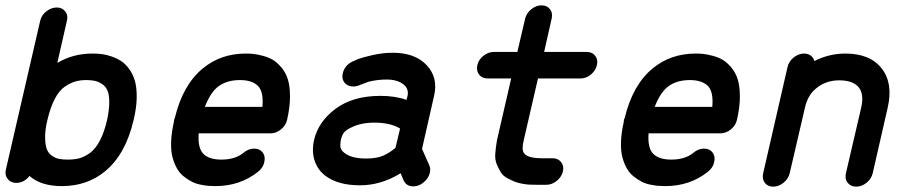

<svg xmlns="http://www.w3.org/2000/svg" viewBox="-21 -677 3401 717"><path d="M379 -229Q387 -267 387 -295Q387 -323 380.5 -338.5Q374 -354 360.5 -363Q347 -372 333.5 -375Q320 -378 302 -378Q278 -378 259.5 -372.5Q241 -367 220.5 -353Q200 -339 183.5 -307.5Q167 -276 156 -229Q147 -191 147.5 -163Q148 -135 154 -119.5Q160 -104 173.5 -95Q187 -86 200.5 -83.5Q214 -81 233 -81Q257 -81 275.5 -86Q294 -91 314.5 -105.5Q335 -120 351.5 -151Q368 -182 379 -229ZM129 -599Q134 -621 152.5 -635Q171 -649 191 -649Q211 -649 222.5 -634.5Q234 -620 229 -600L193 -442Q251 -477 325 -477Q343 -477 359.5 -475Q376 -473 396 -466Q416 -459 432 -448.5Q448 -438 462 -418.5Q476 -399 483 -374Q490 -349 489.5 -312Q489 -275 478 -229Q448 -100 371 -37Q304 18 210 18Q132 18 89 -20Q69 6 39 6Q19 6 7.5 -9Q-4 -24 1 -44Z M959 -278Q964 -335 942 -356.5Q920 -378 875 -378Q829 -378 797.5 -356.5Q766 -335 744 -278ZM721 -179Q717 -124 738.5 -102.5Q760 -81 806 -81Q858 -81 889 -107Q907 -122 928 -122Q949 -122 960 -107.5Q971 -93 966 -72Q962 -51 943 -36Q876 18 783 18Q770 18 757.5 17Q745 16 727.5 12.5Q710 9 695.5 1.5Q681 -6 666 -17.5Q651 -29 640.5 -47Q630 -65 623.5 -88.5Q617 -112 618 -146Q619 -180 628 -220Q628 -224 629 -228.5Q630 -233 632 -237Q662 -361 737 -422Q804 -477 897 -477Q897 -477 898 -477Q913 -477 926.5 -475.5Q940 -474 961 -468.5Q982 -463 998 -453.5Q1014 -444 1030 -425Q1046 -406 1054 -380.5Q1062 -355 1062 -316Q1062 -277 1051 -229Q1046 -208 1028 -193.5Q1010 -179 989 -179Z M1346 -85Q1383 -85 1407 -94.5Q1431 -104 1456 -125L1473 -197Q1437 -219 1377 -219Q1326 -219 1291 -201Q1273 -193 1264.5 -183Q1256 -173 1252 -155Q1248 -133 1251.5 -123Q1255 -113 1268 -104Q1294 -85 1346 -85ZM1152 -155Q1168 -223 1232.5 -271Q1297 -319 1400 -319Q1455 -319 1497 -304L1501 -319Q1506 -344 1488 -360Q1465 -380 1423 -380Q1389 -380 1356 -372Q1324 -360 1324 -360Q1311 -354 1298 -354Q1277 -354 1265.5 -368.5Q1254 -383 1259 -403Q1266 -433 1295 -447Q1303 -451 1316.5 -456.5Q1330 -462 1369 -471Q1408 -480 1446 -480Q1529 -480 1572.5 -433.5Q1616 -387 1600 -319L1555 -121L1582 -60Q1588 -47 1584 -31Q1579 -11 1561 4Q1543 19 1523 19Q1496 19 1486 -4L1475 -30Q1402 15 1323 15Q1242 15 1195 -20Q1167 -40 1154.5 -75.5Q1142 -111 1152 -155Z M1940 -607Q1945 -628 1963 -642.5Q1981 -657 2001 -657Q2022 -657 2033 -642.5Q2044 -628 2039 -607L2011 -483H2170Q2191 -483 2202 -468.5Q2213 -454 2208 -433.5Q2203 -413 2185.5 -398.5Q2168 -384 2147 -384H1988L1935 -154Q1926 -118 1936 -105Q1949 -86 2003 -86H2042Q2042 -86 2043 -86Q2063 -86 2074.5 -71.5Q2086 -57 2081 -36.5Q2076 -16 2058 -1.5Q2040 13 2020 13Q2019 13 2019 13H1980Q1967 13 1956 12.5Q1945 12 1928.5 9Q1912 6 1900 1Q1888 -4 1873 -12Q1858 -20 1850 -32.5Q1842 -45 1834.5 -62.5Q1827 -80 1828.5 -102.5Q1830 -125 1835 -154L1888 -384H1800Q1779 -384 1768 -398.5Q1757 -413 1761.5 -433.5Q1766 -454 1784 -468.5Q1802 -483 1823 -483H1911Z M2639 -278Q2644 -335 2622 -356.5Q2600 -378 2555 -378Q2509 -378 2477.5 -356.5Q2446 -335 2424 -278ZM2401 -179Q2397 -124 2418.5 -102.5Q2440 -81 2486 -81Q2538 -81 2569 -107Q2587 -122 2608 -122Q2629 -122 2640 -107.5Q2651 -93 2646 -72Q2642 -51 2623 -36Q2556 18 2463 18Q2450 18 2437.5 17Q2425 16 2407.5 12.5Q2390 9 2375.5 1.5Q2361 -6 2346 -17.5Q2331 -29 2320.5 -47Q2310 -65 2303.5 -88.5Q2297 -112 2298 -146Q2299 -180 2308 -220Q2308 -224 2309 -228.5Q2310 -233 2312 -237Q2342 -361 2417 -422Q2484 -477 2577 -477Q2577 -477 2578 -477Q2593 -477 2606.5 -475.5Q2620 -474 2641 -468.5Q2662 -463 2678 -453.5Q2694 -444 2710 -425Q2726 -406 2734 -380.5Q2742 -355 2742 -316Q2742 -277 2731 -229Q2726 -208 2708 -193.5Q2690 -179 2669 -179Z M2920 -427Q2925 -448 2943 -462.5Q2961 -477 2982 -477Q2996 -477 3006.5 -469.5Q3017 -462 3020 -449Q3075 -477 3136 -477Q3228 -477 3271.5 -421.5Q3315 -366 3294 -275L3238 -30Q3233 -9 3215 5.5Q3197 20 3176.5 20Q3156 20 3144.5 5.5Q3133 -9 3138 -30L3195 -275Q3207 -327 3184 -353Q3162 -377 3113 -377Q3066 -377 3032 -351Q2996 -325 2985 -275L2928 -30Q2923 -9 2905 5.5Q2887 20 2866.5 20Q2846 20 2835 5.5Q2824 -9 2829 -30Z"/></svg>

Font: Brass Mono
Style: Bold Italic
Weight: 700
Italic angle: -13°
Monospace: yes
Version: Version 1.000; ttfautohint (v1.8.3) -l 8 -r 50 -G 200 -x 14 